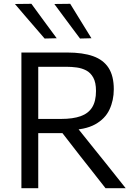

<svg xmlns="http://www.w3.org/2000/svg" viewBox="-20 -989 710 1009"><path d="M92.5 0Q92.5 -59.5 92.5 -114.5Q92.5 -169.5 92.5 -235.5V-475Q92.5 -541.5 92.5 -597.5Q92.5 -653.5 92.5 -713Q121 -713 158.2 -713Q195.5 -713 239.8 -713Q284 -713 333.5 -713Q415 -713 469.2 -693.8Q523.5 -674.5 550.8 -632Q578 -589.5 578 -520Q578 -461.5 555.2 -413Q532.5 -364.5 479.5 -335.2Q426.5 -306 336 -305.5L364.5 -345L477 -204.5Q503.5 -172 533 -135Q562.5 -98 590.5 -62.8Q618.5 -27.5 640.5 0H534.5Q499 -45 466.2 -87Q433.5 -129 401.5 -169L273.5 -334L329 -289.5H165.5V-364H301Q363.5 -364 404 -378.5Q444.5 -393 464.5 -425.2Q484.5 -457.5 484.5 -511Q484.5 -555.5 470.2 -581.2Q456 -607 432.8 -619Q409.5 -631 382.5 -634.5Q355.5 -638 330.5 -638H120.5L181 -700Q181 -638.5 181 -583Q181 -527.5 181 -462V-235.5Q181 -169.5 181 -114.5Q181 -59.5 181 0ZM214.5 -786.5Q189 -816 163.2 -846Q137.5 -876 111.2 -906.2Q85 -936.5 58.5 -968L145 -969Q177.5 -924.5 211 -878.8Q244.5 -833 278 -788ZM400.5 -786.5Q378.5 -816 356 -846Q333.5 -876 311.2 -906.2Q289 -936.5 265.5 -968L349 -969Q376.5 -924.5 404.2 -879.2Q432 -834 460.5 -788Z"/></svg>

Font: Commissioner Thin
Style: Regular
Weight: 400
Version: Version 1.000